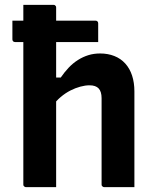

<svg xmlns="http://www.w3.org/2000/svg" viewBox="-20 -770 640 790"><path d="M31 -685H373Q378 -685 381 -682Q384 -679 384 -674Q384 -654 384 -635.5Q384 -617 384 -597H42Q37 -597 34 -600Q31 -603 31 -608Q31 -628 31 -646.5Q31 -665 31 -685ZM87 0Q84 0 81.5 -1.5Q79 -3 77.5 -5Q76 -7 76 -11Q76 -91 76 -171Q76 -251 76 -331.5Q76 -412 76 -492Q76 -572 76 -652Q76 -680 76 -705Q76 -730 76 -750Q101 -750 121.5 -750Q142 -750 161.5 -750Q181 -750 200 -750Q204 -750 206 -748.5Q208 -747 209.5 -745Q211 -743 211 -739Q211 -647 211 -554.5Q211 -462 211 -369.5Q211 -277 211 -184.5Q211 -92 211 0Q189 0 169.5 0Q150 0 129.5 0Q109 0 87 0ZM195 -333V-451H230Q245 -473 262.5 -491.5Q280 -510 300.5 -523Q321 -536 343.5 -543Q366 -550 392 -550Q424 -550 450.5 -539.5Q477 -529 495.5 -508.5Q514 -488 523.5 -459Q533 -430 533 -394Q533 -346 533 -297Q533 -248 533 -199Q533 -150 533 -100Q533 -75 533 -50Q533 -25 533 0Q500 0 471.5 0Q443 0 409 0Q406 0 403.5 -1.5Q401 -3 399.5 -5Q398 -7 398 -11Q398 -70 398 -129.5Q398 -189 398 -248Q398 -307 398 -366Q398 -393 386 -406Q374 -419 348 -419Q331 -419 310.5 -413.5Q290 -408 269.5 -397.5Q249 -387 230 -371Q211 -355 195 -333Z"/></svg>

Font: Recursive
Style: Bold
Weight: 700
Version: Version 1.085